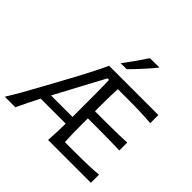

<svg xmlns="http://www.w3.org/2000/svg" viewBox="-228 -1200 1431 1431"><g transform="rotate(45 487.5 -484.5)"><path d="M572.3 -967.8 672.4 -969.2Q607.4 -888.2 508.8 -788.1L444.3 -786.6Q518.1 -884.3 572.3 -967.8ZM566.4 -77.6H682.1Q831.1 -77.6 918 -85.9V0H466.8Q473.1 -97.7 473.6 -179.2H210Q164.1 -90.8 121.6 0H10.7Q71.3 -97.2 149.4 -241.7L283.7 -487.8Q358.9 -627.9 397 -712.9H916.5V-627Q816.9 -635.7 674.3 -635.7H566.4Q562.5 -561.5 562.5 -461.9V-398.9H681.6Q828.1 -398.9 897.5 -404.3V-320.3Q805.2 -323.7 681.2 -323.7H562.5V-249Q562.5 -151.4 566.4 -77.6ZM455.1 -638.2 251 -256.8 247.6 -250.5H474.1V-475.1Q474.1 -563.5 471.2 -638.2Z"/></g></svg>

Font: Commissioner Flair
Style: Regular
Weight: 400
Designer: Kostas Bartsokas
Foundry: Kostas Bartsokas
Version: Version 1.000